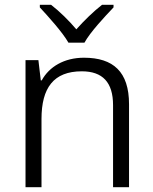

<svg xmlns="http://www.w3.org/2000/svg" viewBox="-20 -785 643 805"><path d="M267 -606H334C358 -650 419 -715 456 -754V-765H408C372 -737 333 -699 300 -662C269 -699 230 -737 194 -765H147V-754C183 -715 242 -650 267 -606ZM332 -543C249 -543 186 -505 155 -448H151L141 -533H87V0H154V-286C154 -417 205 -486 323 -486C410 -486 454 -440 454 -344V0H521V-348C521 -484 455 -543 332 -543Z"/></svg>

Font: Noto Sans Thaana Light
Style: Regular
Weight: 300
Designer: David Williams
Foundry: Google Inc.
Version: Version 3.001